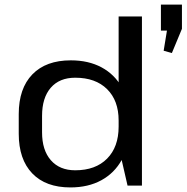

<svg xmlns="http://www.w3.org/2000/svg" viewBox="-20 -812 816 840"><path d="M288 8Q180 8 121 -53.5Q62 -115 62 -227V-313Q62 -425 121.5 -486.5Q181 -548 290 -548Q367 -548 424 -517.5Q481 -487 513 -430Q545 -373 545 -295V-249Q545 -171 513 -113Q481 -55 423.5 -23.5Q366 8 288 8ZM309 -67Q398 -67 448.5 -118Q499 -169 499 -258V-285Q499 -372 448.5 -422Q398 -472 309 -472Q240 -472 202 -428Q164 -384 164 -305V-233Q164 -155 202.5 -111Q241 -67 309 -67ZM499 -170V-740H601V0H538ZM776 -792V-686L732 -580L696 -590L723 -755L754 -678H684V-792Z"/></svg>

Font: Pathway Extreme 28pt Medium
Style: Regular
Weight: 500
Designer: Eduardo Rodriguez Tunni
Foundry: Eduardo Rodriguez Tunni
Version: Version 1.001;gftools[0.9.26]